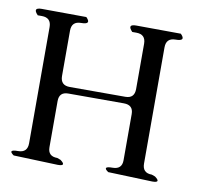

<svg xmlns="http://www.w3.org/2000/svg" viewBox="-59 -549 619 588"><g transform="rotate(10 250.0 -255.0)"><path d="M312.5 -29.3Q290 -44.9 323.2 -44.9Q352.5 -44.9 352.5 -73.2V-216.8Q352.5 -245.1 323.2 -245.1H150.4Q122.1 -245.1 122.1 -216.8V-73.2Q122.1 -44.9 151.4 -44.9L162.1 -41Q184.6 -24.4 156.2 -24.4L18.6 -29.3Q-3.9 -44.9 29.3 -44.9Q58.6 -44.9 58.6 -74.2V-435.5Q58.6 -464.8 29.3 -464.8H16.6Q-3.9 -486.3 25.4 -486.3L164.1 -485.4Q184.6 -464.8 151.4 -464.8Q122.1 -464.8 122.1 -435.5V-294.9Q122.1 -265.6 151.4 -265.6H324.2Q352.5 -265.6 352.5 -294.9V-435.5Q352.5 -464.8 323.2 -464.8H310.5Q290 -486.3 319.3 -486.3L458 -485.4Q478.5 -464.8 445.3 -464.8Q416 -464.8 416 -435.5V-74.2Q416 -44.9 445.3 -44.9L456.1 -41Q478.5 -24.4 450.2 -24.4Z"/></g></svg>

Font: B2 Hana
Style: Regular
Weight: 500
Version: 2020-08-05; (max)